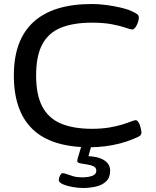

<svg xmlns="http://www.w3.org/2000/svg" viewBox="-20 -727 780 957"><path d="M428 7Q236 7 142.5 -83Q49 -173 49 -351Q49 -528 147 -617.5Q245 -707 438 -707Q474 -707 510.5 -702Q547 -697 580 -689.5Q613 -682 635 -672Q657 -662 664.5 -656Q672 -650 672 -639Q672 -632 669.5 -622.5Q667 -613 662.5 -603.5Q658 -594 652 -587Q646 -580 639 -580Q631 -580 605.5 -589Q580 -598 538.5 -606Q497 -614 438 -614Q346 -614 284 -589Q222 -564 191 -506.5Q160 -449 160 -351Q160 -254 191 -195.5Q222 -137 284 -111Q346 -85 438 -85Q487 -85 525 -91.5Q563 -98 590 -106.5Q617 -115 633.5 -121.5Q650 -128 656 -128Q663 -128 668.5 -120.5Q674 -113 677.5 -102.5Q681 -92 683 -82Q685 -72 685 -67Q685 -56 677 -50Q669 -44 646 -35Q616 -22 580 -12.5Q544 -3 505 2Q466 7 428 7ZM393 210Q369 210 341 205Q313 200 293 191Q273 182 273 171Q273 166 275.5 157.5Q278 149 282.5 142.5Q287 136 292 136Q300 136 313 141Q326 146 345 151.5Q364 157 390 157Q405 157 421 154.5Q437 152 448.5 145Q460 138 460 124Q460 108 445.5 101.5Q431 95 412.5 92.5Q394 90 379.5 87Q365 84 365 75Q365 71 367 63Q369 55 374.5 38.5Q380 22 388 -7H437L419 58L405 51Q464 51 496.5 70Q529 89 529 124Q529 158 509 177Q489 196 458 203Q427 210 393 210Z"/></svg>

Font: Asap Expanded Medium
Style: Regular
Weight: 500
Width: 7
Designer: Pablo Cosgaya
Foundry: Omnibus-Type
Version: Version 3.001